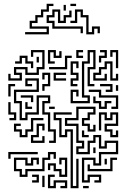

<svg xmlns="http://www.w3.org/2000/svg" viewBox="-20 -771 706 1017"><path d="M24 -344V-380H36V-356H84V-374H54V-416H126V-386H174V-416H204V-494H156V-470H144V-506H216V-404H186V-374H114V-404H66V-386H96V-344ZM234 -434V-506H276V-476H294V-500H306V-464H264V-494H246V-446H270V-434ZM354 -224V-296H396V-260H384V-284H366V-236H444V-254H414V-446H444V-506H486V-404H456V-326H480V-314H444V-416H474V-494H456V-434H426V-266H456V-224ZM384 -464V-506H420V-494H396V-476H420V-464ZM504 -440V-476H534V-494H510V-506H546V-464H516V-440ZM594 -410V-494H576V-470H564V-506H606V-410ZM144 -410V-434H114V-464H96V-434H60V-446H84V-476H126V-446H156V-410ZM240 -404V-416H324V-476H360V-464H336V-404ZM174 -440V-470H186V-440ZM474 -344V-386H504V-416H534V-446H576V-356H594V-380H606V-344H564V-434H546V-404H516V-374H486V-356H534V-380H546V-344ZM354 -314V-356H384V-374H354V-446H396V-410H384V-434H366V-386H396V-344H366V-326H390V-314ZM204 -290V-326H234V-374H216V-350H204V-386H246V-314H216V-290ZM264 -344V-386H330V-374H276V-356H330V-344ZM240 -14V-26H264V-74H234V-164H204V-236H234V-254H186V-164H126V-134H84V-224H54V-296H174V-344H126V-326H150V-314H114V-356H186V-284H66V-236H96V-146H114V-176H174V-266H246V-224H216V-176H246V-86H276V-14ZM24 -260V-326H60V-314H36V-260ZM540 -284V-296H564V-314H510V-326H576V-284ZM594 -290V-320H606V-290ZM570 -194V-206H594V-254H504V-284H450V-296H516V-266H606V-194ZM144 -230V-254H90V-266H156V-230ZM504 -194V-224H474V-260H486V-236H516V-206H534V-236H570V-224H546V-194ZM30 -134V-146H54V-164H24V-230H36V-176H66V-134ZM114 -194V-230H126V-206H150V-194ZM240 -194V-206H270V-194ZM414 196V64H486V94H504V34H594V-14H546V16H504V-44H486V-14H456V46H384V4H414V-14H384V-104H324V-146H384V-206H486V-164H456V-134H426V-116H456V-86H474V-110H486V-74H444V-104H414V-146H444V-176H474V-194H396V-134H336V-116H396V-26H426V16H396V34H444V-26H474V-56H516V4H534V-26H606V46H516V106H474V76H426V184H444V154H516V196H480V184H504V166H456V196ZM564 -44V-74H534V-116H594V-164H576V-134H534V-164H516V-80H504V-176H546V-146H564V-176H606V-104H546V-86H576V-56H594V-80H606V-44ZM354 226V-74H336V-44H294V-134H264V-176H360V-164H276V-146H306V-56H324V-86H366V214H384V70H396V226ZM84 -44V-74H54V-116H90V-104H66V-86H96V-56H114V-86H144V-146H210V-134H156V-74H126V-44ZM144 -14V-56H174V-116H216V-80H204V-104H186V-44H156V-26H204V-50H216V-14ZM414 -44V-80H426V-56H450V-44ZM474 40V10H486V40ZM24 70V34H180V46H36V70ZM84 166V136H54V64H126V94H144V64H186V100H174V76H156V106H114V76H66V124H96V154H114V124H204V64H234V34H276V70H264V46H246V76H216V136H126V166ZM294 166V136H264V106H246V130H234V94H276V124H306V154H324V76H306V100H294V64H336V166ZM444 136V100H456V124H564V64H600V76H576V136ZM534 100V70H546V100ZM150 196V184H174V166H150V154H186V196ZM234 226V154H270V166H246V214H264V184H336V226H300V214H324V196H276V226ZM204 220V160H216V220ZM420 226V214H450V226ZM113 -589V-601H227V-619H137V-661H167V-691H197V-721H227V-751H263V-739H239V-709H209V-679H179V-649H149V-631H239V-589ZM353 -739V-751H383V-739ZM317 -715V-745H329V-715ZM407 -595V-619H257V-649H227V-691H257V-721H299V-661H317V-691H347V-715H359V-679H329V-649H287V-709H269V-679H239V-661H269V-631H419V-595ZM437 -589V-679H407V-709H389V-649H353V-661H377V-721H419V-691H449V-601H467V-631H509V-595H497V-619H479V-589Z"/></svg>

Font: Rubik Maze
Style: Regular
Weight: 400
Designer: Hubert and Fischer, NaN
Foundry: Hubert and Fischer, NaN
Version: Version 2.200